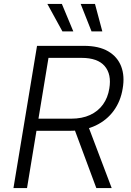

<svg xmlns="http://www.w3.org/2000/svg" viewBox="-20 -962 672 982"><path d="M48.8 0 169.4 -727.5H409.2Q485.8 -727.5 533.4 -699.5Q581.1 -671.4 599.9 -622.1Q618.7 -572.8 607.4 -508.8Q597.2 -444.8 562 -396.2Q526.9 -347.7 470 -320.3Q413.1 -293 336.9 -293H135.7L146 -355H343.8Q399.9 -355 440.9 -374Q481.9 -393.1 506.8 -427.7Q531.7 -462.4 539.1 -509.3Q551.3 -582 515.4 -624Q479.5 -666 397 -666H228L118.2 0ZM472.7 0 350.6 -328.6H426.8L551.3 0ZM448.2 -801.3 392.6 -941.9H465.8L503.4 -801.3ZM299.3 -801.3 222.2 -941.9H296.4L355 -801.3Z"/></svg>

Font: Inter 16pt Light
Style: Italic
Weight: 300
Italic angle: -9.3988°
Version: Version 4.001;git-66647c0bb